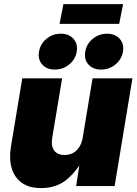

<svg xmlns="http://www.w3.org/2000/svg" viewBox="-20 -914 672 943"><path d="M181.2 9.8Q124 9.8 87.6 -15.9Q51.3 -41.5 37.6 -87.2Q23.9 -132.8 33.7 -193.8L89.4 -529.3H285.2L236.3 -236.3Q230 -197.3 245.8 -175Q261.7 -152.8 297.4 -152.8Q320.8 -152.8 339.1 -162.8Q357.4 -172.9 369.9 -192.6Q382.3 -212.4 386.7 -240.7L434.6 -529.3H630.4L543 0H354L375.5 -141.1H392.1Q359.9 -76.2 309.1 -33.2Q258.3 9.8 181.2 9.8ZM476.6 -572.3Q436.5 -572.3 414.3 -597.4Q392.1 -622.6 398.9 -660.6Q404.8 -698.2 435.5 -723.4Q466.3 -748.5 505.9 -748.5Q545.4 -748.5 567.9 -723.4Q590.3 -698.2 584 -660.6Q577.6 -622.6 546.9 -597.4Q516.1 -572.3 476.6 -572.3ZM249 -572.3Q209.5 -572.3 187.3 -597.4Q165 -622.6 171.9 -660.6Q177.7 -698.2 208.3 -723.4Q238.8 -748.5 278.3 -748.5Q318.4 -748.5 340.8 -723.4Q363.3 -698.2 356.9 -660.6Q350.6 -622.6 319.8 -597.4Q289.1 -572.3 249 -572.3ZM584.5 -893.6 565.4 -796.9H272.5L291.5 -893.6Z"/></svg>

Font: Inter 24pt Black
Style: Italic
Weight: 900
Italic angle: -9.3988°
Designer: Rasmus Andersson
Foundry: rsms
Version: Version 4.001;git-66647c0bb